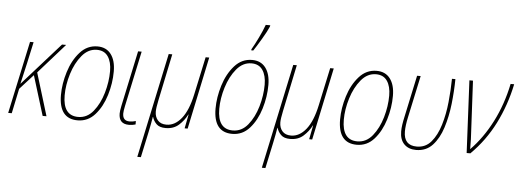

<svg xmlns="http://www.w3.org/2000/svg" viewBox="-60 -978 3776 1393"><g transform="rotate(5 1828.0 -281.5)"><path d="M43 0 81 -181 179 -289 268 0H296L201 -311L393 -528H363L88 -219H87Q96 -256 104 -292.5Q112 -329 122 -371L156 -527H130L17 0Z M754 -366Q754 -446 719.5 -491.5Q685 -537 621 -537Q546 -537 493.5 -478Q441 -419 414 -332Q387 -245 387 -163Q387 10 523 10Q598 10 649.5 -48Q701 -106 727.5 -193Q754 -280 754 -366ZM414 -163Q414 -239 439 -320Q464 -401 510 -456.5Q556 -512 619 -512Q673 -512 700 -472.5Q727 -433 727 -366Q727 -288 703.5 -207Q680 -126 635 -70.5Q590 -15 525 -15Q414 -15 414 -163Z M945 3V-22Q924 -15 899 -15Q849 -15 849 -69Q849 -86 857 -124L943 -527H917L831 -123Q823 -85 823 -66Q823 10 897 10Q923 10 945 3Z M1004 236 1044 49Q1051 16 1056 -11Q1061 -38 1065 -62H1067Q1075 -34 1097 -12Q1119 10 1164 10Q1222 10 1260 -24Q1298 -58 1320 -102H1322L1302 0H1324L1435 -527H1409L1350 -252Q1325 -134 1277 -74.5Q1229 -15 1168 -15Q1126 -15 1104.5 -40Q1083 -65 1083 -103Q1083 -130 1095 -187L1166 -527H1140L978 236Z M1749 -606Q1770 -637 1805 -696Q1840 -755 1854 -789L1856 -799H1823Q1808 -757 1782 -703.5Q1756 -650 1735 -614L1734 -606ZM1880 -366Q1880 -446 1845.5 -491.5Q1811 -537 1747 -537Q1672 -537 1619.5 -478Q1567 -419 1540 -332Q1513 -245 1513 -163Q1513 10 1649 10Q1724 10 1775.5 -48Q1827 -106 1853.5 -193Q1880 -280 1880 -366ZM1540 -163Q1540 -239 1565 -320Q1590 -401 1636 -456.5Q1682 -512 1745 -512Q1799 -512 1826 -472.5Q1853 -433 1853 -366Q1853 -288 1829.5 -207Q1806 -126 1761 -70.5Q1716 -15 1651 -15Q1540 -15 1540 -163Z M1911 236 1951 49Q1958 16 1963 -11Q1968 -38 1972 -62H1974Q1982 -34 2004 -12Q2026 10 2071 10Q2129 10 2167 -24Q2205 -58 2227 -102H2229L2209 0H2231L2342 -527H2316L2257 -252Q2232 -134 2184 -74.5Q2136 -15 2075 -15Q2033 -15 2011.5 -40Q1990 -65 1990 -103Q1990 -130 2002 -187L2073 -527H2047L1885 236Z M2787 -366Q2787 -446 2752.5 -491.5Q2718 -537 2654 -537Q2579 -537 2526.5 -478Q2474 -419 2447 -332Q2420 -245 2420 -163Q2420 10 2556 10Q2631 10 2682.5 -48Q2734 -106 2760.5 -193Q2787 -280 2787 -366ZM2447 -163Q2447 -239 2472 -320Q2497 -401 2543 -456.5Q2589 -512 2652 -512Q2706 -512 2733 -472.5Q2760 -433 2760 -366Q2760 -288 2736.5 -207Q2713 -126 2668 -70.5Q2623 -15 2558 -15Q2447 -15 2447 -163Z M3228 -527H3203Q3202 -446 3193 -357Q3184 -268 3160.5 -190Q3137 -112 3096 -63.5Q3055 -15 2991 -15Q2896 -15 2896 -117Q2896 -160 2910 -224L2975 -527H2949L2884 -223Q2877 -192 2873 -165Q2869 -138 2869 -115Q2869 -55 2901 -22.5Q2933 10 2988 10Q3061 10 3107.5 -40Q3154 -90 3180 -171Q3206 -252 3216.5 -345.5Q3227 -439 3228 -527Z M3383 0Q3489 -105 3556.5 -239Q3624 -373 3656 -527H3630Q3599 -376 3534 -249Q3469 -122 3379 -30Q3379 -47 3378.5 -64Q3378 -81 3378 -101L3356 -527H3330L3356 0Z"/></g></svg>

Font: Noto Sans Display SemiCondensed Thin
Style: Italic
Weight: 250
Width: 4
Designer: Monotype Design team
Foundry: Monotype Imaging Inc.
Version: 1.000